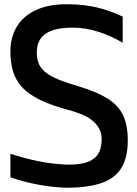

<svg xmlns="http://www.w3.org/2000/svg" viewBox="-20 -873 646 903"><path d="M293 10Q227 8 160 -4.5Q93 -17 29 -39V-150Q96 -128 160 -115Q224 -102 289 -99Q333 -98 363 -103.5Q393 -109 411.5 -120.5Q430 -132 439.5 -146Q449 -160 453 -176.5Q457 -193 458 -209Q460 -243 447 -267Q434 -291 412 -308Q390 -325 364.5 -335Q339 -345 316 -352Q227 -375 171 -402Q115 -429 84 -463Q53 -497 41 -538.5Q29 -580 29 -633Q29 -698 59.5 -748.5Q90 -799 152 -827Q214 -855 306 -853Q376 -852 435.5 -838Q495 -824 557 -795V-672Q502 -705 441.5 -724Q381 -743 322 -743Q286 -743 255 -737.5Q224 -732 201 -718.5Q178 -705 165.5 -682Q153 -659 153 -624Q153 -589 166.5 -565Q180 -541 206.5 -524Q233 -507 270.5 -493Q308 -479 356 -465Q438 -440 487.5 -408.5Q537 -377 559 -330.5Q581 -284 581 -213Q581 -130 549.5 -81Q518 -32 454 -11Q390 10 293 10Z"/></svg>

Font: Matangi
Style: Bold
Weight: 700
Designer: Prashant Pant
Foundry: The Graphic Ant
Version: Version 3.002